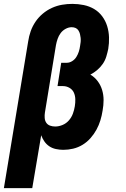

<svg xmlns="http://www.w3.org/2000/svg" viewBox="-27 -763 647 988"><path d="M-7 205 118 -550Q122 -577 131 -602.5Q140 -628 155.5 -651Q171 -674 193 -692.5Q215 -711 240.5 -722.5Q266 -734 292.5 -738.5Q319 -743 345 -743Q375 -743 404 -737Q433 -731 457.5 -716.5Q482 -702 499 -679Q516 -656 524.5 -628.5Q533 -601 534 -571Q535 -541 530 -511Q526 -492 520 -472Q514 -452 502 -434.5Q490 -417 473.5 -403Q457 -389 438 -379Q460 -366 475.5 -345.5Q491 -325 498.5 -300Q506 -275 506 -248Q506 -221 501 -194Q497 -168 489.5 -143.5Q482 -119 469.5 -96Q457 -73 439 -52.5Q421 -32 398 -18Q375 -4 349.5 2Q324 8 299 8Q299 8 299 8Q299 8 299 8Q280 8 261 4Q242 0 227 -10Q212 -20 201.5 -35Q191 -50 185 -67L139 205ZM257 -112Q276 -112 295 -120Q314 -128 327.5 -143.5Q341 -159 348 -178Q355 -197 358 -216Q361 -234 360.5 -252.5Q360 -271 353 -286.5Q346 -302 330.5 -311Q315 -320 297 -320H269L288 -440H317Q331 -440 344.5 -448.5Q358 -457 366 -470Q374 -483 378.5 -497Q383 -511 385 -526Q387 -536 388 -547Q389 -558 388 -568Q387 -578 384.5 -588Q382 -598 376.5 -606.5Q371 -615 362 -619Q353 -623 342 -623Q326 -623 310.5 -614.5Q295 -606 285 -592.5Q275 -579 269.5 -563Q264 -547 261 -531L204 -183Q204 -183 204 -183Q204 -183 204 -183Q202 -170 203 -156Q204 -142 211 -131.5Q218 -121 230.5 -116.5Q243 -112 257 -112Z"/></svg>

Font: Iosevka Slab HvExObl
Style: Regular
Weight: 900
Width: 7
Italic angle: -9°
Monospace: yes
Designer: Belleve Invis
Foundry: Belleve Invis
Version: Version 11.1.1; ttfautohint (v1.8.3)